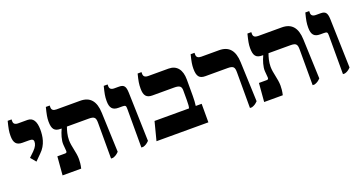

<svg xmlns="http://www.w3.org/2000/svg" viewBox="-40 -1206 3316 1773"><g transform="rotate(-20 1618.0 -320.0)"><path d="M169 -202 226 -259C294 -323 304 -405 304 -466C304 -548 277 -592 223 -592H132C100 -592 86 -605 86 -628V-647H48C31 -579 25 -551 25 -506C25 -437 50 -410 107 -410H172C202 -410 215 -403 215 -382C215 -359 206 -334 172 -300L125 -255Z M905 -31 890 -419C886 -535 837 -592 740 -592H506C476 -592 461 -605 461 -628V-647H423C406 -579 400 -549 400 -512C400 -436 423 -410 482 -410H491V-407C473 -369 452 -307 456 -263L461 -202C462 -188 457 -182 443 -182H367L352 0H535C544 -36 546 -68 546 -91C546 -158 519 -222 519 -286C519 -331 532 -378 544 -410H758C815 -410 826 -395 826 -343V7H846C873 -2 884 -10 905 -31Z M1124 7H1143C1165 1 1180 -8 1202 -30L1188 -508C1186 -573 1170 -592 1121 -592H1076C1044 -592 1030 -606 1030 -629V-647H992C975 -580 969 -551 969 -506C969 -437 994 -410 1051 -410H1088C1120 -410 1124 -404 1124 -372Z M1275 0H1785V-182H1727C1731 -208 1733 -245 1733 -278V-440C1733 -536 1689 -592 1609 -592H1409C1377 -592 1363 -606 1363 -629V-647H1325C1308 -580 1303 -551 1303 -506C1303 -437 1327 -410 1384 -410H1596C1651 -410 1668 -397 1668 -355V-262C1668 -218 1666 -199 1661 -182H1322Z M2191 7H2211C2238 -2 2249 -10 2270 -31L2255 -419C2251 -535 2202 -592 2105 -592H1930C1899 -592 1884 -605 1884 -629V-647H1846C1829 -579 1824 -549 1824 -512C1824 -436 1847 -410 1905 -410H2123C2180 -410 2191 -395 2191 -343Z M2886 -31 2871 -419C2867 -535 2818 -592 2721 -592H2487C2457 -592 2442 -605 2442 -628V-647H2404C2387 -579 2381 -549 2381 -512C2381 -436 2404 -410 2463 -410H2472V-407C2454 -369 2433 -307 2437 -263L2442 -202C2443 -188 2438 -182 2424 -182H2348L2333 0H2516C2525 -36 2527 -68 2527 -91C2527 -158 2500 -222 2500 -286C2500 -331 2513 -378 2525 -410H2739C2796 -410 2807 -395 2807 -343V7H2827C2854 -2 2865 -10 2886 -31Z M3105 7H3124C3146 1 3161 -8 3183 -30L3169 -508C3167 -573 3151 -592 3102 -592H3057C3025 -592 3011 -606 3011 -629V-647H2973C2956 -580 2950 -551 2950 -506C2950 -437 2975 -410 3032 -410H3069C3101 -410 3105 -404 3105 -372Z"/></g></svg>

Font: Noto Serif Hebrew Extra
Style: Regular
Weight: 800
Designer: Monotype Design Team
Foundry: Monotype Imaging Inc.
Version: Version 1.901